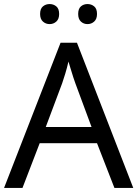

<svg xmlns="http://www.w3.org/2000/svg" viewBox="-20 -979 679 948"><path d="M545 -51 459 -272H176L91 -51H0L279 -768H360L638 -51ZM352 -568Q349 -576 342 -597Q335 -618 328.5 -640.5Q322 -663 318 -675Q311 -644 302 -614.5Q293 -585 287 -568L206 -352H432ZM178 -910Q178 -936 192 -947.5Q206 -959 225 -959Q244 -959 258 -947.5Q272 -936 272 -910Q272 -885 258 -872.5Q244 -860 225 -860Q206 -860 192 -872.5Q178 -885 178 -910ZM366 -910Q366 -936 379.5 -947.5Q393 -959 412 -959Q431 -959 445 -947.5Q459 -936 459 -910Q459 -885 445 -872.5Q431 -860 412 -860Q393 -860 379.5 -872.5Q366 -885 366 -910Z"/></svg>

Font: Noto Sans Tamil UI
Style: Regular
Weight: 400
Designer: Jelle Bosma - Monotype Design Team
Foundry: Monotype Imaging Inc.
Version: Version 2.004; ttfautohint (v1.8.4.7-5d5b)